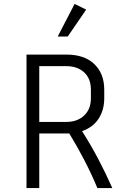

<svg xmlns="http://www.w3.org/2000/svg" viewBox="-20 -958 637 978"><path d="M180 -278V0H115V-680H318Q410 -680 460.5 -631.5Q511 -583 511 -501V-458Q511 -397 482 -353Q453 -309 398 -290Q442 -221 480.5 -148Q519 -75 552 0H476Q446 -72 410 -141.5Q374 -211 333 -278ZM318 -621H180V-337H318Q374 -337 408.5 -369.5Q443 -402 443 -458V-501Q443 -558 408.5 -589.5Q374 -621 318 -621ZM325 -772H274L360 -938L419 -909Z"/></svg>

Font: Inria Sans Light
Style: Regular
Weight: 300
Designer: Black Foundry Team
Foundry: Black Foundry
Version: Version 1.2; ttfautohint (v1.8.3)